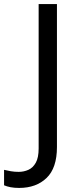

<svg xmlns="http://www.w3.org/2000/svg" viewBox="-98 -734 391 944"><path d="M-4 190Q-28 190 -46 186.5Q-64 183 -78 177V101Q-62 105 -44 108Q-26 111 -6 111Q19 111 41.5 101Q64 91 78 66Q92 41 92 -4V-714H182V-11Q182 92 131 141Q80 190 -4 190Z"/></svg>

Font: Noto Sans Lao
Style: Regular
Weight: 400
Designer: Monotype Design Team
Foundry: Monotype Imaging Inc.
Version: Version 2.003; ttfautohint (v1.8.4.7-5d5b)